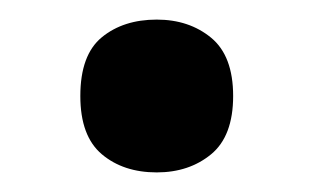

<svg xmlns="http://www.w3.org/2000/svg" viewBox="-20 -163 320 196"><path d="M62 -65Q62 -107 84 -125Q106 -143 140 -143Q173 -143 195.5 -124.5Q218 -106 218 -65Q218 -24 195.5 -5.5Q173 13 140 13Q106 13 84 -5.5Q62 -24 62 -65Z"/></svg>

Font: Noto Sans Khmer SemiCondensed SemiBold
Style: Regular
Weight: 600
Width: 4
Designer: Danh Hong and the Monotype Design Team
Foundry: Monotype Imaging Inc.
Version: Version 2.004; ttfautohint (v1.8.4.7-5d5b)